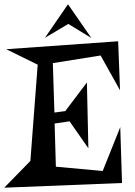

<svg xmlns="http://www.w3.org/2000/svg" viewBox="-33 -873 633 897"><path d="M537.1 -18.1 -13.2 3.9 108.9 -121.1 143.1 -570.8 -3.9 -643.1 519 -680.2 527.8 -451.2 437 -613.8 213.9 -578.1 221.2 -347.2 272 -354 373 -487.8 379.9 -180.2 292 -306.2 222.2 -295.9 228 -94.2 446.8 -74.2 528.8 -278.8ZM394 -695.3 286.1 -761.2 176.8 -696.3 284.7 -853Z"/></svg>

Font: Risque
Style: Regular
Weight: 400
Designer: Astigmatic (AOETI)
Foundry: Astigmatic (AOETI)
Version: Version 1.000